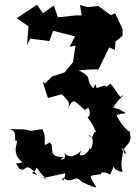

<svg xmlns="http://www.w3.org/2000/svg" viewBox="-20 -576 587 809"><path d="M376 -18C373 -8 371 14 352 -8C393 4 354 80 358 42C357 78 297 95 324 58C305 76 270 101 247 61C275 103 213 102 250 86C172 87 216 44 189 24C149 51 184 21 159 -32L112 -25L77 -31L18 -32C51 -26 40 -8 45 17C69 13 16 63 75 108C37 120 43 97 61 135C96 154 79 95 138 162C93 143 123 165 134 130C180 196 204 186 151 169C161 177 186 169 254 154C259 159 240 208 244 173C292 205 291 153 323 189C323 189 372 215 386 213C346 150 360 169 405 157C402 180 393 130 444 160C478 94 431 137 497 149C477 90 522 51 477 45C529 56 501 84 506 72C481 39 552 39 523 -27C544 -3 492 -40 472 -90C507 -108 536 -85 475 -119C475 -99 519 -101 457 -124C496 -179 511 -179 491 -171C489 -152 455 -219 445 -223C406 -192 451 -229 395 -207C374 -197 395 -244 373 -205C333 -246 379 -244 312 -280L357 -283L395 -284L440 -376L464 -366L467 -401L496 -425L497 -452L465 -520L447 -512L394 -551L350 -546L317 -555L324 -511H298L224 -503L207 -553L161 -520L136 -556L50 -499L100 -465L94 -385L107 -413C136 -410 162 -406 188 -403L204 -446L296 -423L274 -379L337 -391L304 -419L287 -313L252 -271L200 -254L170 -225L160 -230L182 -163L241 -179C272 -145 278 -143 263 -115C292 -165 287 -156 337 -113C351 -122 384 -132 342 -119C356 -134 368 -90 349 -82C396 -20 376 -2 406 -27Z"/></svg>

Font: Asimov Aggro
Style: Condensed
Weight: 500
Designer: Google
Version: Version 2.000980; 2014